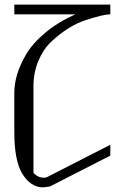

<svg xmlns="http://www.w3.org/2000/svg" viewBox="-20 -812 602 832"><path d="M458 -792V-750Q443.4 -750 416.5 -743.7Q389.6 -737.3 350.6 -724.6Q311.5 -711.9 272.9 -687Q234.4 -662.1 200.7 -629.9Q167 -597.7 146 -547.4Q125 -497.1 125 -437.5V-63.5Q143.6 -42 169.9 -42Q171.9 -42 175.3 -42.5Q178.7 -43 180.7 -43L458 -184.6V-137.7L196.3 -3.9Q168.9 0 167 0Q112.3 0 75.2 -61.5Q42 -118.2 42 -240.2V-410.2Q42 -447.3 53.7 -487.8Q65.4 -528.3 92.8 -575.7Q120.1 -623 175.3 -669.4Q230.5 -715.8 306.6 -750H42V-792Z"/></svg>

Font: wanta
Style: Medium
Weight: 500
Version: Version 0.91